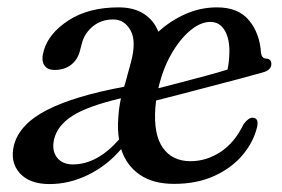

<svg xmlns="http://www.w3.org/2000/svg" viewBox="-20 -476 746 508"><path d="M17 -92Q31.5 -147.5 104 -184.8Q176.5 -222 308.5 -246.5Q310 -251.5 311.5 -256.5L326.5 -311.5Q341.5 -367.5 325.2 -396Q309 -424.5 279.5 -424.5Q248 -424.5 226 -406.5Q204 -388.5 197 -362.5L190.5 -338Q184 -316 166.2 -303.2Q148.5 -290.5 123.5 -291Q104.5 -291 96.5 -304.5Q88.5 -318 96 -342.5Q109 -388 161.5 -422.2Q214 -456.5 294 -456.5Q334 -456.5 360.5 -439.5Q387 -422.5 399 -392Q432 -422 471.5 -439.2Q511 -456.5 554 -456.5Q611 -456.5 639.2 -421.8Q667.5 -387 670.5 -336.5Q672.5 -321.5 684 -321Q697 -320.5 698 -308Q699 -290.5 674 -284Q651.5 -277.5 615.5 -268Q579.5 -258.5 538.5 -247.8Q497.5 -237 459 -227Q420.5 -217 393 -210Q392 -200.5 391 -190.5Q386 -120 411 -84.8Q436 -49.5 484 -49.5Q526 -49.5 563.5 -74Q601 -98.5 624.5 -147.5Q638 -165.5 649 -164.5Q665 -163.5 660.5 -141Q651 -100.5 622 -66Q593 -31.5 547 -10.5Q501 10.5 440.5 10.5Q385 10.5 349.8 -13.8Q314.5 -38 300.5 -81.5Q263.5 -38 213.5 -13.5Q163.5 11 111 11Q58 11 32 -18.2Q6 -47.5 17 -92ZM536.5 -418Q510.5 -418 483 -395Q455.5 -372 433 -332.5Q410.5 -293 399 -242.5Q426 -249.5 459.5 -258.2Q493 -267 525.8 -275.8Q558.5 -284.5 582 -292Q586.5 -311.5 587 -340.5Q587 -375.5 573.8 -396.8Q560.5 -418 536.5 -418ZM293 -164.5Q294.5 -190.5 300 -216Q211 -195 171.2 -169.2Q131.5 -143.5 123 -107Q116.5 -77.5 130.8 -59.2Q145 -41 173 -41Q237 -41 295 -107Q290.5 -133.5 293 -164.5Z"/></svg>

Font: Fraunces 72pt Soft
Style: Italic
Weight: 400
Italic angle: -16°
Version: Version 1.000;[b76b70a41]